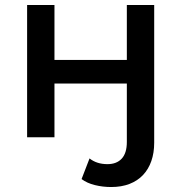

<svg xmlns="http://www.w3.org/2000/svg" viewBox="-20 -552 729 772"><path d="M427 200Q393 200 361.5 192.2Q330 184.5 308 168L340 85Q369 108 412 108Q449 108 469.5 85.8Q490 63.5 490 19V-216H199V0H89V-532H199V-311H490V-532H600V22Q600 62.5 588.5 95.5Q577 128.5 555 151.8Q533 175 500.8 187.5Q468.5 200 427 200Z"/></svg>

Font: Argentum Sans
Style: Regular
Weight: 400
Designer: Julieta Ulanovsky, Owen Earl, Chris M. Simpson, Rasmus Andersson, Cristiano Sobral
Foundry: The Argentum Sans Project Authors
Version: Version 3.135; ttfautohint (v1.8.4.7-5d5b-dirty)